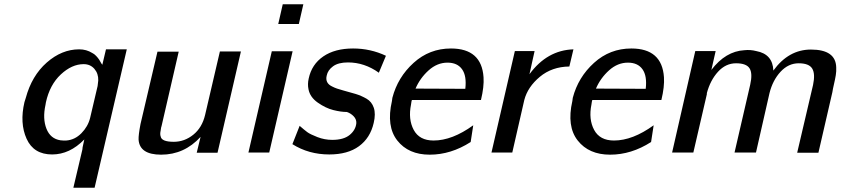

<svg xmlns="http://www.w3.org/2000/svg" viewBox="-20 -711 3918 895"><path d="M94 -235Q94 -237 100 -254Q128 -358 198 -419.5Q268 -481 349 -481Q383 -481 410 -464Q419 -460 428 -450.5Q437 -441 442.5 -432.5Q448 -424 452 -416L457 -409L474 -481H571L421 164H322L364 -14Q364 -15 364.5 -18.5Q365 -22 365 -24L373 -61Q305 9 223 9Q137 9 104 -64Q71 -137 94 -235ZM194 -234 192 -222Q178 -158 196.5 -111Q215 -64 262 -57Q280 -55 289 -56Q329 -59 359.5 -90Q390 -121 400 -161L435 -310Q435 -311 438 -336Q439 -368 420 -390Q401 -412 370 -412Q315 -412 263.5 -364Q212 -316 194 -234Z M635 -133 714 -470H813L733 -123Q731 -118 730 -110L729 -103Q725 -85 729 -75Q733 -50 790 -50Q840 -50 881 -83Q922 -116 936 -175L1005 -471H1103L994 1H897L915 -73Q839 10 731 10Q631 10 626 -60Q625 -81 635 -133Z M1138 0 1247 -472H1344L1235 0ZM1277 -599 1298 -691H1394L1373 -599Z M1343 -39 1377 -125H1376Q1399 -105 1412.5 -95Q1426 -85 1459.5 -72Q1493 -59 1529 -59Q1582 -59 1610 -82Q1638 -105 1641 -137Q1642 -155 1628.5 -169Q1615 -183 1597 -189Q1569 -189 1533.5 -198Q1498 -207 1461.5 -232.5Q1425 -258 1418 -295Q1413 -319 1419 -345Q1433 -411 1487 -448Q1541 -485 1626 -485Q1707 -485 1779 -451L1746 -372Q1679 -420 1602 -420Q1557 -420 1532.5 -402Q1508 -384 1503 -359Q1494 -323 1530 -307Q1547 -298 1579.5 -289.5Q1612 -281 1638 -273Q1664 -265 1688.5 -251Q1713 -237 1722.5 -208.5Q1732 -180 1722 -138Q1706 -68 1653.5 -29.5Q1601 9 1515 9Q1419 9 1343 -39Z M1807 -240Q1807 -245 1809 -255Q1834 -351 1908 -418Q1982 -485 2082 -485Q2225 -485 2234 -351Q2237 -307 2222 -245H1900Q1898 -240 1896 -224Q1882 -155 1908.5 -105.5Q1935 -56 2001 -56Q2088 -56 2186 -127L2174 -49Q2082 10 1983 10Q1884 10 1832 -56Q1780 -122 1807 -240ZM1917 -298 2149 -297Q2156 -357 2134 -388Q2112 -419 2066 -419Q2018 -419 1978 -383Q1938 -347 1917 -298Z M2271 0 2380 -473H2472L2458 -410Q2457 -406 2455 -396L2448 -365Q2530 -477 2653 -481L2634 -401Q2553 -400 2496.5 -353Q2440 -306 2424 -245L2368 0Z M2648 -240Q2648 -245 2650 -255Q2675 -351 2749 -418Q2823 -485 2923 -485Q3066 -485 3075 -351Q3078 -307 3063 -245H2741Q2739 -240 2737 -224Q2723 -155 2749.5 -105.5Q2776 -56 2842 -56Q2929 -56 3027 -127L3015 -49Q2923 10 2824 10Q2725 10 2673 -56Q2621 -122 2648 -240ZM2758 -298 2990 -297Q2997 -357 2975 -388Q2953 -419 2907 -419Q2859 -419 2819 -383Q2779 -347 2758 -298Z M3113 0 3221 -473H3316L3296 -385Q3362 -472 3450 -477Q3478 -480 3505 -473Q3582 -459 3585 -382Q3656 -480 3760 -480Q3876 -480 3878 -397Q3879 -379 3876 -360.5Q3873 -342 3867.5 -318.5Q3862 -295 3860 -281L3795 1H3696L3770 -315Q3781 -367 3766 -391.5Q3751 -416 3703 -416Q3655 -416 3618.5 -376.5Q3582 -337 3567 -277L3504 0H3404L3477 -316Q3489 -369 3474 -392.5Q3459 -416 3411 -416Q3363 -416 3327 -376.5Q3291 -337 3275 -277V-272L3212 0Z"/></svg>

Font: Coval
Style: Italic
Weight: 400
Foundry: Context Ltd
Version: Version 001.000